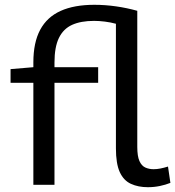

<svg xmlns="http://www.w3.org/2000/svg" viewBox="-20 -770 730 800"><path d="M596 10Q556 10 525.5 -4Q495 -18 479 -53Q463 -88 463 -152V-671Q441 -677 417 -680Q393 -683 372 -683Q317 -683 280.5 -666.5Q244 -650 225.5 -612Q207 -574 207 -509V-490H389V-425H207V0H119V-425H24V-482L119 -490V-510Q119 -593 147.5 -646Q176 -699 232.5 -724.5Q289 -750 373 -750Q418 -750 463.5 -743.5Q509 -737 552 -725V-158Q552 -119 561 -99Q570 -79 585.5 -72Q601 -65 620 -65Q634 -65 649 -68Q664 -71 680 -76L690 -8Q670 0 646 5Q622 10 596 10Z"/></svg>

Font: Georama SemiExpanded
Style: Regular
Weight: 400
Width: 6
Designer: Jean-Baptiste Levee
Foundry: Production Type
Version: Version 1.001